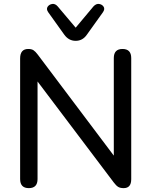

<svg xmlns="http://www.w3.org/2000/svg" viewBox="-20 -965 782 992"><path d="M371 -754Q335 -754 312 -786L229 -902Q218 -918 226 -930Q234 -942 249.5 -944.5Q265 -947 278 -932L371 -822L463 -932Q477 -947 492.5 -944.5Q508 -942 515.5 -930Q523 -918 512 -902L429 -786Q407 -754 371 -754ZM129 7Q84 7 84 -40V-663Q84 -712 126 -712Q143 -712 153 -705.5Q163 -699 175 -683L568 -161V-665Q568 -712 613 -712Q658 -712 658 -665V-39Q658 7 619 7Q601 7 590.5 0.5Q580 -6 568 -22L174 -544V-40Q174 7 129 7Z"/></svg>

Font: Chiron GoRound TC
Style: Regular
Weight: 400
Designer: Ryoko NISHIZUKA 西塚涼子 (kana, bopomofo & ideographs); Paul D. Hunt (Latin, Greek & Cyrillic); Sandoll Communications 산돌커뮤니
Foundry: Adobe
Version: Version 1.000;hotconv 1.1.1;makeotfexe 2.6.0